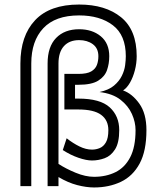

<svg xmlns="http://www.w3.org/2000/svg" viewBox="-20 -821 709 847"><path d="M190 -541Q190 -615 227.5 -653.5Q265 -692 329 -692Q387 -692 424.5 -661Q462 -630 462 -573Q462 -540 452 -511.5Q442 -483 413 -465Q384 -447 326 -447H311V-386H326Q422 -386 464 -347.5Q506 -309 506 -247Q506 -191 487.5 -162Q469 -133 441.5 -123Q414 -113 386 -113Q361 -113 326 -125Q291 -137 257 -159L274 -211Q302 -189 330.5 -175Q359 -161 386 -161Q404 -161 420.5 -168Q437 -175 447.5 -193.5Q458 -212 458 -247Q458 -291 426 -314.5Q394 -338 326 -338H264V-495H326Q364 -495 382.5 -506Q401 -517 407.5 -534.5Q414 -552 414 -573Q414 -608 389.5 -626Q365 -644 329 -644Q286 -644 262 -617.5Q238 -591 238 -541V-98Q270 -77 313.5 -59Q357 -41 395 -41Q448 -41 489.5 -61.5Q531 -82 554.5 -127.5Q578 -173 578 -247Q578 -282 562 -318Q546 -354 511.5 -381Q477 -408 419 -415Q460 -424 483 -443.5Q506 -463 517.5 -486.5Q529 -510 532 -533Q535 -556 535 -573Q535 -666 478 -709.5Q421 -753 329 -753Q224 -753 171 -696.5Q118 -640 118 -541V0H70V-541Q70 -663 135 -732Q200 -801 329 -801Q445 -801 514 -745Q583 -689 583 -573Q583 -542 575 -511Q567 -480 553.5 -456.5Q540 -433 523 -422Q563 -408 594.5 -364Q626 -320 626 -247Q626 -155 596 -99.5Q566 -44 513.5 -19Q461 6 395 6Q361 6 320.5 -4.5Q280 -15 238 -40V0H190Z"/></svg>

Font: Train One
Style: Regular
Weight: 400
Designer: Fontworks Inc.
Foundry: Fontworks Inc.
Version: Version 1.100